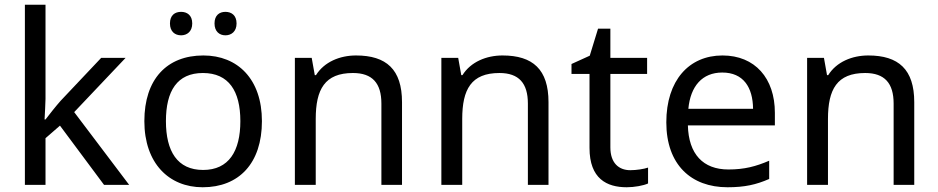

<svg xmlns="http://www.w3.org/2000/svg" viewBox="-20 -780 3958 810"><path d="M172 -363V-760H85V0H172V-197L233 -250L419 0H525L293 -307L510 -536H407L236 -355C218 -335 184 -292 172 -276H168C169 -301 172 -342 172 -363Z M697 -681C697 -647 718 -631 744 -631C769 -631 791 -647 791 -681C791 -716 769 -730 744 -730C718 -730 697 -716 697 -681ZM885 -681C885 -647 906 -631 931 -631C956 -631 978 -647 978 -681C978 -716 956 -730 931 -730C906 -730 885 -716 885 -681ZM1085 -269C1085 -446 983 -546 838 -546C684 -546 589 -446 589 -269C589 -91 693 10 835 10C988 10 1085 -91 1085 -269ZM680 -269C680 -396 727 -472 836 -472C945 -472 994 -396 994 -269C994 -142 945 -63 837 -63C728 -63 680 -142 680 -269Z M1482 -546C1414 -546 1348 -519 1313 -463H1308L1295 -536H1224V0H1312V-278C1312 -403 1350 -472 1469 -472C1551 -472 1589 -429 1589 -343V0H1676V-349C1676 -487 1610 -546 1482 -546Z M2100 -546C2032 -546 1966 -519 1931 -463H1926L1913 -536H1842V0H1930V-278C1930 -403 1968 -472 2087 -472C2169 -472 2207 -429 2207 -343V0H2294V-349C2294 -487 2228 -546 2100 -546Z M2639 -62C2590 -62 2555 -93 2555 -158V-468H2710V-536H2555V-659H2503L2468 -545L2391 -510V-468H2467V-156C2467 -26 2540 10 2624 10C2656 10 2695 3 2714 -6V-73C2697 -67 2665 -62 2639 -62Z M3028 -546C2886 -546 2791 -440 2791 -264C2791 -85 2896 10 3049 10C3122 10 3170 -1 3225 -25V-102C3169 -78 3121 -65 3053 -65C2946 -65 2885 -130 2882 -251H3249V-304C3249 -450 3165 -546 3028 -546ZM3027 -474C3116 -474 3156 -412 3157 -321H2884C2893 -417 2943 -474 3027 -474Z M3643 -546C3575 -546 3509 -519 3474 -463H3469L3456 -536H3385V0H3473V-278C3473 -403 3511 -472 3630 -472C3712 -472 3750 -429 3750 -343V0H3837V-349C3837 -487 3771 -546 3643 -546Z"/></svg>

Font: Noto Sans Sunuwar
Style: Regular
Weight: 400
Designer: Anshuman Pandey
Foundry: Jamra Patel LLC
Version: Version 1.000